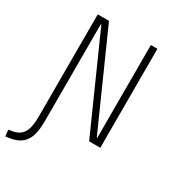

<svg xmlns="http://www.w3.org/2000/svg" viewBox="-253 -814 1055 1165"><g transform="rotate(30 274.5 -232.0)"><path d="M-31.7 228.5 -13.7 226.1C92.8 211.9 129.9 156.2 129.9 27.3V-650.4H133.8L423.8 0H502V-693.4H456.1V-43H452.6L162.6 -693.4H84V23.4C84 125.5 57.1 170.9 -18.6 181.2L-36.6 183.6Z"/></g></svg>

Font: Cascadia Mono PL ExtraLight
Style: Regular
Weight: 200
Monospace: yes
Designer: Aaron Bell
Foundry: Saja Typeworks
Version: Version 2404.023